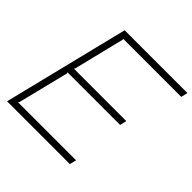

<svg xmlns="http://www.w3.org/2000/svg" viewBox="-204 -988 1166 1166"><g transform="rotate(45 379.5 -405.0)"><path d="M559 0H20L220 -810H759L749 -767H249L252 -762L171 -432L165 -427H617L607 -384H154L158 -379L76 -48L70 -43H570Z"/></g></svg>

Font: TypoPRO Sinkin Sans
Style: 200 X Light Italic
Weight: 200
Italic angle: -112°
Designer: Keith Bates
Foundry: K-Type
Version: Sinkin Sans (version 1.0)  by Keith Bates   •   © 2014   www